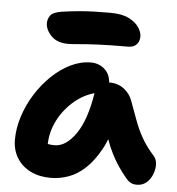

<svg xmlns="http://www.w3.org/2000/svg" viewBox="-53 -799 790 859"><g transform="rotate(5 341.5 -369.5)"><path d="M206 10Q154 10 115 -9.5Q76 -29 54 -64.5Q32 -100 32 -147Q32 -198 49 -251Q66 -304 96 -352Q126 -400 165.5 -438Q205 -476 250 -498Q295 -520 341 -520Q378 -520 404 -496Q430 -472 430 -428Q430 -412 421 -403Q412 -394 398 -391Q334 -381 285 -341.5Q236 -302 208 -247.5Q180 -193 180 -134Q180 -117 182.5 -102.5Q185 -88 193 -66L125 -168Q149 -150 167.5 -143.5Q186 -137 211 -137Q262 -137 306 -200.5Q350 -264 369 -387Q372 -411 390 -424.5Q408 -438 431 -438Q470 -438 497 -417Q524 -396 535 -365Q552 -319 566.5 -279.5Q581 -240 601.5 -203.5Q622 -167 657 -128Q670 -113 670.5 -90.5Q671 -68 662 -45.5Q653 -23 635.5 -8Q618 7 593 7Q575 7 564 0.5Q553 -6 545 -16Q523 -42 506 -67.5Q489 -93 474.5 -121.5Q460 -150 447.5 -185.5Q435 -221 422 -268L475 -272Q456 -192 426 -138Q396 -84 360.5 -51Q325 -18 285.5 -4Q246 10 206 10ZM231 -594Q182 -594 155.5 -621.5Q129 -649 129 -679Q129 -697 140.5 -713Q152 -729 192 -735Q234 -741 267.5 -744Q301 -747 335 -748Q369 -749 408 -749Q461 -749 492 -733Q523 -717 537 -695.5Q551 -674 551 -655Q551 -632 537.5 -618.5Q524 -605 501 -605Q416 -605 364 -602.5Q312 -600 281 -597Q250 -594 231 -594Z"/></g></svg>

Font: Shantell Sans
Style: Bold
Weight: 700
Designer: Stephen Nixon, Anya Danilova, Shantell Martin
Foundry: Arrow Type
Version: Version 1.011;[c5ecc13dd]